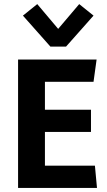

<svg xmlns="http://www.w3.org/2000/svg" viewBox="-20 -918 523 938"><path d="M68.3 0V-627H451.9L436.9 -518.3H141.6L199.5 -599.6V-332.9L141.6 -382H424.5V-273.3H141.6L199.5 -316.8V-27.3L141.6 -108.7H443.7L453.8 0ZM226.2 -690.4 92 -841.7 162 -898 264.2 -776.9 367 -898 436.9 -841.7 302.7 -690.4Z"/></svg>

Font: Anaheim
Style: Regular
Weight: 400
Designer: Vernon Adams
Foundry: Vernon Adams
Version: Version 2.001